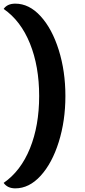

<svg xmlns="http://www.w3.org/2000/svg" viewBox="-83 -827 466 1054"><path d="M276 -300Q276 -164 239.5 -47.5Q203 69 140 138Q77 207 1 207Q-42 207 -63 177Q31 112 81.5 -12.5Q132 -137 132 -300Q132 -463 81.5 -588Q31 -713 -63 -778Q-43 -807 1 -807Q77 -807 140 -738Q203 -669 239.5 -552.5Q276 -436 276 -300Z"/></svg>

Font: Sansita Medium
Style: Regular
Weight: 500
Designer: Pablo Cosgaya
Foundry: Omnibus-Type
Version: Version 1.006